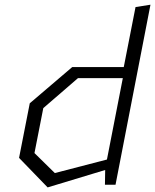

<svg xmlns="http://www.w3.org/2000/svg" viewBox="-20 -785 660 816"><path d="M426 0H471L619.5 -765L556 -755L506 -500H287L106.5 -346L61 -114L182.5 11.5L427 -62.5ZM126.5 -134.5 164 -325.5 311.5 -453H502L434.5 -107L213 -49.5Z"/></svg>

Font: Monaspace Krypton ExtraLight
Style: Italic
Weight: 200
Italic angle: -11°
Designer: Riley Cran & the Lettermatic Team
Foundry: Lettermatic
Version: Version 1.101 (Monaspace Krypton)